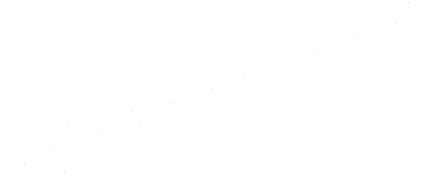

<svg xmlns="http://www.w3.org/2000/svg" viewBox="47 -1209 5360 2421"><g transform="rotate(-20 2727.0 1.5)"><path d="M201.5 9.5H206.5V4.5H201.5ZM624.5 -74.5H629.5V-79.5H624.5Z M884.5 -262H889.5V-267H884.5ZM646.5 270.5H651.5V265.5H646.5ZM1216.5 -74.5H1221.5V-79.5H1216.5Z M1697.5 -168.5H1702.5V-173.5H1697.5Z M1757.5 12.5H1762.5V7.5H1757.5ZM2229.5 -74.5H2234.5V-79.5H2229.5Z M2744.5 -74.5H2749.5V-79.5H2744.5Z M3178.5 -74.5H3183.5V-79.5H3178.5Z M3693.5 -74.5H3698.5V-79.5H3693.5Z M4177.5 -74.5H4182.5V-79.5H4177.5Z M4693.5 -74.5H4698.5V-79.5H4693.5Z M5208.5 -74.5H5213.5V-79.5H5208.5Z M5449.5 -261.5H5454.5V-266.5H5449.5Z"/></g></svg>

Font: FRB American Cursive Just Endings
Style: Italic
Weight: 400
Italic angle: -25°
Version: Version 2.0;Modular Font Editor K font №1